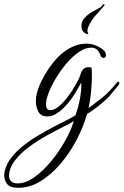

<svg xmlns="http://www.w3.org/2000/svg" viewBox="-153 -546 589 915"><path d="M-65 349Q-107 349 -120.5 329Q-134 309 -133 287Q-130 250 -107.5 217Q-85 184 -50 155Q-15 126 25 102Q65 78 102.5 58.5Q140 39 168 25Q196 11 207 3Q222 -41 229 -81.5Q236 -122 234 -153Q224 -133 204.5 -101Q185 -69 160 -42Q140 -20 118 -5.5Q96 9 73 9Q42 9 30 -13.5Q18 -36 18 -64Q18 -73 19 -82Q20 -91 22 -99Q30 -131 46 -162.5Q62 -194 79.5 -219.5Q97 -245 109 -258Q138 -293 177.5 -315.5Q217 -338 258 -338Q300 -338 337 -310Q352 -298 352 -285Q352 -270 340 -270Q330 -270 326 -282Q313 -319 283 -319Q254 -319 223.5 -298.5Q193 -278 165 -245Q137 -212 114.5 -175Q92 -138 79 -104Q66 -70 66 -48Q66 -21 87 -21Q106 -21 128.5 -40Q151 -59 172 -87.5Q193 -116 209 -144Q225 -172 230 -190Q237 -212 247 -219Q257 -226 268 -226Q272 -226 275.5 -225.5Q279 -225 283 -224Q284 -219 284.5 -209Q285 -199 285 -185Q285 -156 281.5 -114Q278 -72 269 -31L280 -39Q306 -58 331 -78Q356 -98 368 -112Q379 -123 388 -133Q397 -143 405 -154Q407 -157 410 -157Q416 -157 416 -149Q416 -144 411 -139Q390 -113 367 -86Q361 -79 337.5 -58.5Q314 -38 288 -20Q275 -10 262 -3Q243 63 209.5 125.5Q176 188 132 238.5Q88 289 38 319Q-12 349 -65 349ZM-70 328Q-31 328 10 299Q51 270 89 224.5Q127 179 156 127.5Q185 76 199 31Q182 42 146.5 59.5Q111 77 68 101Q25 125 -14.5 154Q-54 183 -81 217.5Q-108 252 -110 290Q-111 303 -102 315.5Q-93 328 -70 328ZM266 -383Q260 -383 249 -390Q235 -401 235 -421Q235 -444 250 -460.5Q265 -477 286.5 -489.5Q308 -502 327 -512Q331 -514 333 -518.5Q335 -523 337 -524Q344 -527 345 -524.5Q346 -522 345 -521L317 -488Q283 -455 266 -414Q264 -406 264 -400Q264 -393 266 -390Q268 -386 268 -385Q268 -383 266 -383Z"/></svg>

Font: Birthstone
Style: Regular
Weight: 400
Designer: Robert E. Leuschke
Foundry: Robert E. Leuschke
Version: Version 1.013; ttfautohint (v1.8.3)